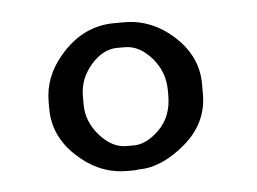

<svg xmlns="http://www.w3.org/2000/svg" viewBox="-32 -723 439 328"><g transform="rotate(-5 187.5 -558.5)"><path d="M188.5 -642.6H175.8Q150.9 -642.6 130.4 -618.9Q109.9 -595.2 109.9 -565.4V-551.3Q109.9 -522 130.9 -498Q151.9 -474.1 176.8 -474.1H189Q211.4 -474.1 233.4 -496.1Q255.4 -518.1 255.4 -554.2V-562.5Q255.4 -594.7 234.4 -618.7Q213.4 -642.6 188.5 -642.6ZM174.3 -685.1H191.4Q238.8 -685.1 276.6 -650.4Q314.5 -615.7 314.5 -568.4V-551.3Q314.5 -501 273.9 -466.8Q233.4 -432.6 195.3 -432.6L187 -431.6H173.8Q127 -431.6 88.9 -466.6Q50.8 -501.5 50.8 -548.8V-561.5Q50.8 -603.5 80.6 -638.7Q119.6 -685.1 174.3 -685.1Z"/></g></svg>

Font: Averia Serif Libre
Style: Regular
Weight: 400
Version: Version 1.002